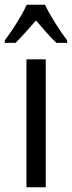

<svg xmlns="http://www.w3.org/2000/svg" viewBox="-46 -837 302 806"><path d="M143 -817H66C47 -774 10 -716 -26 -667V-657H19C43 -680 74 -716 105 -751C135 -716 163 -683 191 -657H236V-667C203 -711 164 -772 143 -817ZM146 -51V-588H65V-51Z"/></svg>

Font: Noto Sans Tamil UI ExtraCondensed
Style: Regular
Weight: 400
Width: 2
Designer: Jelle Bosma - Monotype Design Team
Foundry: Monotype Imaging Inc.
Version: Version 2.004